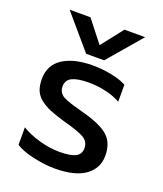

<svg xmlns="http://www.w3.org/2000/svg" viewBox="-133 -789 756 891"><g transform="rotate(20 244.5 -343.0)"><path d="M198.2 -535.2 56.2 -701.2H159.2L243.2 -594.2L327.1 -701.2H429.2L287.1 -535.2ZM242.2 15.1Q192.4 15.1 136 2.4Q79.6 -10.3 47.9 -30.8V-117.2Q86.4 -93.8 137.9 -79.3Q189.5 -64.9 236.8 -64.9Q291 -64.9 315.9 -77.9Q340.8 -90.8 340.8 -120.1Q340.8 -151.9 314.5 -168.2Q288.1 -184.6 208 -206.1Q164.1 -218.8 136.2 -230.2Q108.4 -241.7 86.2 -258.8Q64 -275.9 54.4 -299.1Q44.9 -322.3 44.9 -355Q44.9 -424.3 99.4 -459.7Q153.8 -495.1 246.1 -495.1Q294.4 -495.1 340.1 -485.8Q385.7 -476.6 414.1 -460.9V-377Q384.8 -394 342.5 -404.1Q300.3 -414.1 255.9 -414.1Q202.6 -414.1 174.8 -400.9Q147 -387.7 147 -355Q147 -341.8 151.9 -332.3Q156.7 -322.8 164.6 -315.7Q172.4 -308.6 190.9 -301.5Q209.5 -294.4 228.3 -288.8Q247.1 -283.2 282.2 -273.9Q373 -249 408.4 -215.3Q443.8 -181.6 443.8 -121.1Q443.8 -58.6 393.1 -21.7Q342.3 15.1 242.2 15.1Z"/></g></svg>

Font: Prompt
Style: Regular
Weight: 400
Designer: Katatrad Team
Foundry: CadsonDemak
Version: Version 1.000;PS 001.000;hotconv 1.0.88;makeotf.lib2.5.64775